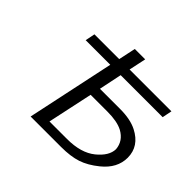

<svg xmlns="http://www.w3.org/2000/svg" viewBox="-160 -896 1097 1097"><g transform="rotate(45 389.0 -347.0)"><path d="M121.1 -530.8 132.8 -589.8H333L355 -693.8H439L417 -589.8H754.9L743.2 -530.8H403.8L375 -392.1H538.1Q621.1 -392.1 673.8 -365.2Q765.6 -318.4 766.1 -226.1Q766.1 -141.1 688 -78.1Q633.8 -34.2 581.8 -17.1Q529.8 0 453.1 0H207L319.8 -530.8ZM303.2 -56.2H444.8Q557.6 -56.2 620.4 -107.2Q683.1 -158.2 684.1 -212.9Q679.2 -274.9 620.1 -307.1Q576.2 -330.1 498 -330.1H361.8Z"/></g></svg>

Font: CMU Sans Serif
Style: Oblique
Weight: 500
Italic angle: -12°
Version: Version 0.7.0